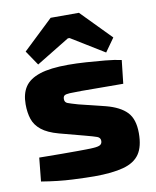

<svg xmlns="http://www.w3.org/2000/svg" viewBox="-84 -801 711 876"><g transform="rotate(-10 271.5 -362.5)"><path d="M252 -511Q291 -511 335.5 -508Q380 -505 423 -501Q466 -497 497 -490L485 -382Q436 -382 386.5 -382.5Q337 -383 291 -383Q255 -383 237 -382Q219 -381 212.5 -376.5Q206 -372 206 -360Q206 -345 219 -340Q232 -335 267 -325L389 -295Q454 -278 485 -245.5Q516 -213 516 -148Q516 -86 492.5 -51.5Q469 -17 417 -3Q365 11 282 11Q248 11 182 8Q116 5 38 -8L49 -117Q64 -117 92.5 -116.5Q121 -116 156 -116Q191 -116 225 -116Q274 -116 299 -117.5Q324 -119 332.5 -125Q341 -131 341 -143Q341 -158 326 -163.5Q311 -169 273 -179L156 -210Q105 -224 77.5 -246Q50 -268 40 -298Q30 -328 30 -367Q30 -416 51 -447.5Q72 -479 120.5 -495Q169 -511 252 -511ZM342 -736 477 -598 433 -536 280 -630H272L118 -536L72 -604L211 -736Z"/></g></svg>

Font: Exo 2 ExtraBold
Style: Regular
Weight: 800
Designer: Natanael Gama
Foundry: Natanael Gama
Version: Version 2.010